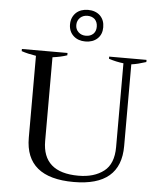

<svg xmlns="http://www.w3.org/2000/svg" viewBox="-62 -1001 894 1065"><g transform="rotate(5 385.0 -469.0)"><path d="M318 -796C335 -780 358 -772 385 -772C412 -772 435 -780 452 -796C469 -812 477 -833 477 -859C477 -886 469 -907 452 -924C435 -940 412 -948 385 -948C358 -948 335 -940 318 -924C301 -907 292 -886 292 -859C292 -833 301 -812 318 -796ZM426 -819C415 -809 402 -804 385 -804C368 -804 355 -809 344 -819C333 -829 327 -842 327 -859C327 -876 333 -889 344 -900C355 -910 368 -915 385 -915C402 -915 415 -910 426 -900C436 -889 441 -876 441 -859C441 -842 436 -829 426 -819ZM119 -213C119 -64 209 10 388 10C563 10 650 -64 650 -213C650 -213 650 -668 650 -668C674 -671 701 -678 732 -688C732 -688 732 -700 732 -700C732 -700 524 -700 524 -700C524 -700 524 -688 524 -688C551 -679 579 -673 606 -670C606 -670 606 -203 606 -203C606 -141 588 -96 553 -69C517 -41 470 -27 411 -27C278 -27 211 -86 211 -203C211 -203 211 -669 211 -669C242 -673 269 -679 292 -687C292 -687 292 -700 292 -700C292 -700 38 -700 38 -700C38 -700 38 -688 38 -688C61 -680 88 -674 119 -669C119 -669 119 -213 119 -213Z"/></g></svg>

Font: BUSH 25 TRIRONG
Style: Regular
Weight: 400
Designer: Katatrad Team
Foundry: CadsonDemak